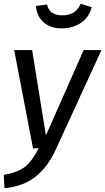

<svg xmlns="http://www.w3.org/2000/svg" viewBox="-29 -795 563 1028"><path d="M514.2 -526.9 270 4.9Q229 95.7 164.1 148.9Q99.1 202.1 -4.9 212.9L-8.8 141.1Q68.4 127.9 106.7 96.4Q145 64.9 178.2 -2L147.9 0L46.9 -526.9H143.1L216.8 -69.8L418.9 -526.9ZM163.1 -763.2 223.1 -771Q234.4 -712.9 305.7 -712.9Q377 -712.9 402.8 -774.9L461.9 -756.8Q448.7 -702.6 404.8 -672.9Q360.8 -643.1 301 -643.1Q241.2 -643.1 204.6 -675.5Q168 -708 163.1 -763.2Z"/></svg>

Font: FiraSans-Italic
Style: Italic
Weight: 400
Italic angle: -8°
Designer: Carrois Corporate & Edenspiekermann AG
Foundry: Carrois Corporate GbR & Edenspiekermann AG
Version: Version 3.106;PS 003.106;hotconv 1.0.70;makeotf.lib2.5.58329